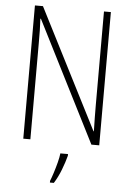

<svg xmlns="http://www.w3.org/2000/svg" viewBox="-61 -759 698 1025"><g transform="rotate(5 287.5 -246.5)"><path d="M491 0H449L122 -646H119Q121 -616 121.5 -584.5Q122 -553 122 -512V0H84V-714H127L454 -72H456Q455 -108 454.5 -146Q454 -184 454 -211V-714H491ZM329 70Q320 105 304 146.5Q288 188 267 221H246V212Q253 195 262 167Q271 139 278.5 110Q286 81 288 61H329Z"/></g></svg>

Font: Noto Sans Sinhala Condensed ExtraLight
Style: Regular
Weight: 200
Width: 3
Designer: Jelle Bosma - Monotype Design Team
Foundry: Monotype Imaging Inc.
Version: Version 2.006; ttfautohint (v1.8.4.7-5d5b)